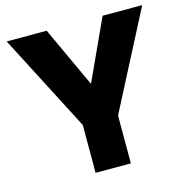

<svg xmlns="http://www.w3.org/2000/svg" viewBox="-104 -800 872 899"><g transform="rotate(-15 332.0 -351.0)"><path d="M664 -702 421 -232V0H250V-232L7 -702H201L337 -408L472 -702Z"/></g></svg>

Font: Poppins A&M
Style: Bold-A&M
Weight: 700
Designer: Ninad Kale (Devanagari), Jonny Pinhorn (Latin)
Foundry: Indian Type Foundry
Version: 4.004